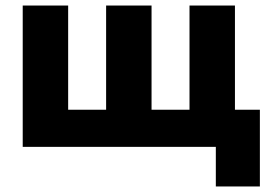

<svg xmlns="http://www.w3.org/2000/svg" viewBox="-20 -530 978 693"><path d="M62 0V-510H226V-23L150 -134H444L363 -23V-510H527V-23L480 -134H779L664 -23V-510H828V0ZM759 143V-134H918V143Z"/></svg>

Font: Wix Madefor Display ExtraBold
Style: Regular
Weight: 800
Designer: Dalton Maag Ltd
Foundry: Dalton Maag Ltd
Version: Version 3.100